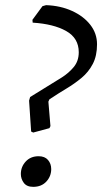

<svg xmlns="http://www.w3.org/2000/svg" viewBox="-20 -714 397 746"><path d="M93 -323 97 -337 220 -413Q247 -430 266.5 -453.5Q286 -477 286 -511Q286 -566 237 -593.5Q188 -621 107 -626L106 -637L145 -690L159 -694Q215 -692 260 -671.5Q305 -651 331 -617.5Q357 -584 357 -542Q357 -497 340.5 -465.5Q324 -434 297 -411.5Q270 -389 237.5 -369.5Q205 -350 172 -328L168 -319L176 -224L172 -216L109 -199L101 -203ZM109 12Q84 12 72.5 -3.5Q61 -19 61 -38Q61 -66 80 -86.5Q99 -107 130 -107Q154 -107 166.5 -92.5Q179 -78 179 -57Q179 -29 160 -8.5Q141 12 109 12Z"/></svg>

Font: Alegreya
Style: Italic
Weight: 400
Italic angle: -7°
Designer: Juan Pablo del Peral
Foundry: Huerta Tipografica
Version: Version 2.009